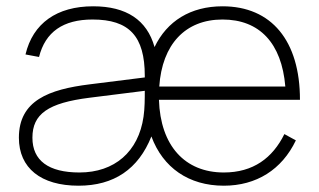

<svg xmlns="http://www.w3.org/2000/svg" viewBox="-20 -575 1013 610"><path d="M276 -555C160.5 -555 84.5 -501 61 -402L104 -394C124 -473.5 180.5 -513 274 -513C390.5 -513 440 -460 440 -334V-329L264.5 -307C136 -291 40 -256 40 -137.5C40 -41 110 15 229.5 15C342 15 419.5 -37.5 461 -141.5C497.5 -42.5 579.5 15 691 15C794.5 15 875.5 -36 920 -129L883.5 -149C846 -73 784.5 -27 691 -27C567.5 -27 489.5 -112 485 -258H933C933 -445.5 842.5 -555 687 -555C585.5 -555 510.5 -508 471 -425.5C447 -511.5 381.5 -555 276 -555ZM486 -300C495 -434 568.5 -513 687 -513C804.5 -513 875 -438 886.5 -300ZM440 -286.5C440 -262.5 440 -230.5 436 -204C420 -93 344 -27 232.5 -27C134 -27 83 -65 83 -137.5C83 -213 133 -248 264.5 -264.5Z"/></svg>

Font: Vela Sans ExtLt
Style: Regular
Weight: 200
Designer: Principal design: Mikhail Sharanda - project Manrope.
Design modification: Ravid Balaliev
Foundry: Mikhail Sharanda
Version: Version 1.001